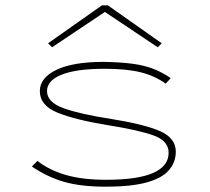

<svg xmlns="http://www.w3.org/2000/svg" viewBox="-20 -693 790 723"><path d="M379 10Q284 10 220.5 -8.5Q157 -27 100 -66L121 -87Q166 -52 228.5 -34Q291 -16 380 -16Q615 -16 615 -118Q615 -162 559.5 -182.5Q504 -203 384 -222Q262 -242 196 -269Q130 -296 130 -350Q130 -400 192.5 -430Q255 -460 370 -460Q433 -459 478.5 -453Q524 -447 558 -433.5Q592 -420 623 -399L604 -378Q562 -408 509 -421Q456 -434 374 -434Q268 -434 212.5 -412Q157 -390 157 -350Q157 -308 219.5 -285.5Q282 -263 399 -245Q524 -225 583 -199Q642 -173 642 -122Q642 -82 616 -52Q590 -22 532 -6Q474 10 379 10ZM176 -515 161 -530 364 -673H386L589 -530L574 -515L375 -648Z"/></svg>

Font: Inconsolata ExtraExpanded ExtraLight
Style: Regular
Weight: 200
Width: 8
Monospace: yes
Designer: Raph Levien, Cyreal, Brenton Simpson
Foundry: Raph Levien, Cyreal, Google
Version: Version 3.100; ttfautohint (v1.8.4.7-5d5b)